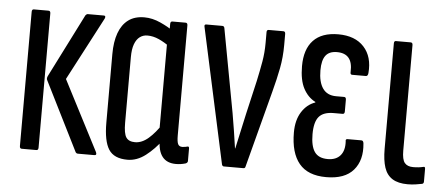

<svg xmlns="http://www.w3.org/2000/svg" viewBox="-41 -577 1547 667"><g transform="rotate(5 733.0 -243.0)"><path d="M248 0Q244 0 241 -4L121 -244Q117 -250 121 -259L233 -481Q237 -486 241 -486H297Q301 -486 302 -483.5Q303 -481 301 -476L185 -255L311 -11Q316 0 306 0ZM53 0Q46 0 46 -9V-477Q46 -486 53 -486H104Q111 -486 111 -477V-9Q111 0 104 0Z M422 6Q375 6 356.5 -23Q338 -52 338 -116V-355Q338 -398 349 -428.5Q360 -459 382 -475.5Q404 -492 438 -492Q466 -492 494.5 -479Q523 -466 539 -454L533 -398Q514 -412 494 -421Q474 -430 454 -430Q439 -430 427.5 -421.5Q416 -413 409.5 -395.5Q403 -378 403 -350V-121Q403 -84 412 -70.5Q421 -57 443 -57Q467 -57 490 -77Q513 -97 535 -131L541 -75Q515 -40 485 -17Q455 6 422 6ZM591 6Q528 6 528 -74V-95L524 -97V-414L529 -439V-477Q529 -486 536 -486H582Q589 -486 589 -477V-93Q589 -72 593 -63.5Q597 -55 608 -55Q613 -55 618 -56Q623 -57 627 -58Q632 -59 632 -51V-8Q632 -2 625 1Q608 6 591 6Z M758 0Q753 0 751 -6L649 -476Q646 -486 654 -486H710Q717 -486 718 -478L772 -187Q777 -157 782 -126.5Q787 -96 791 -66H792Q799 -97 805.5 -127.5Q812 -158 819 -189L846 -306Q854 -343 859.5 -374.5Q865 -406 865 -440V-478Q865 -486 872 -486H923Q930 -486 930 -477V-439Q930 -396 922.5 -357Q915 -318 903 -273L833 -6Q832 0 826 0Z M1115 6Q1051 6 1020.5 -31Q990 -68 990 -139Q990 -182 1008 -210.5Q1026 -239 1055 -249V-251Q1029 -264 1013.5 -293Q998 -322 998 -371Q998 -430 1027.5 -461Q1057 -492 1114 -492Q1173 -492 1204 -458Q1235 -424 1230 -367Q1229 -356 1222 -356H1174Q1167 -356 1168 -366Q1171 -430 1115 -430Q1088 -430 1075.5 -413.5Q1063 -397 1063 -362Q1063 -321 1078.5 -299Q1094 -277 1125 -277H1153Q1160 -277 1160 -268V-227Q1160 -218 1153 -218H1122Q1086 -218 1070.5 -199.5Q1055 -181 1055 -139Q1055 -97 1069 -77Q1083 -57 1115 -57Q1144 -57 1159 -74.5Q1174 -92 1172 -124Q1170 -132 1178 -132H1226Q1233 -132 1234 -122Q1240 -64 1210 -29Q1180 6 1115 6Z M1399 6Q1366 6 1346 -6.5Q1326 -19 1317.5 -44.5Q1309 -70 1309 -110V-477Q1309 -486 1315 -486H1367Q1374 -486 1374 -477V-109Q1374 -78 1383.5 -66.5Q1393 -55 1413 -55Q1423 -55 1432 -56Q1441 -57 1449 -59Q1455 -61 1455 -52V-8Q1455 -2 1450 0Q1440 2 1427 4Q1414 6 1399 6Z"/></g></svg>

Font: Sofia Sans Extra Condensed
Style: Regular
Weight: 400
Designer: Botio Nikoltchev, Ani Petrova
Foundry: lettersoup
Version: Version 4.101